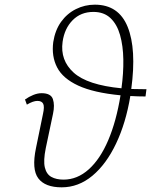

<svg xmlns="http://www.w3.org/2000/svg" viewBox="-20 -792 647 822"><path d="M244 10Q173 10 144 -28.5Q115 -67 134 -158L164 -304Q171 -335 165 -347.5Q159 -360 140 -360Q122 -360 95 -344L87 -366Q104 -378 122.5 -385.5Q141 -393 158 -393Q198 -393 206.5 -367.5Q215 -342 207 -305L176 -158Q165 -104 172 -75Q179 -46 200 -34.5Q221 -23 252 -23Q311 -23 360 -67Q409 -111 443.5 -192Q478 -273 496 -384Q381 -395 315 -425.5Q249 -456 224.5 -503.5Q200 -551 208 -612Q216 -663 241.5 -698.5Q267 -734 305 -753Q343 -772 386 -772Q488 -772 526.5 -677Q565 -582 542 -411Q573 -410 607 -410L603 -379Q569 -379 538 -381Q519 -266 477 -177.5Q435 -89 375.5 -39.5Q316 10 244 10ZM248 -613Q237 -534 295.5 -481Q354 -428 500 -414Q509 -479 508 -537.5Q507 -596 494 -642Q481 -688 453 -714.5Q425 -741 380 -741Q326 -741 291 -705.5Q256 -670 248 -613Z"/></svg>

Font: Noto Serif ExtraLight
Style: Italic
Weight: 200
Italic angle: -12°
Designer: Monotype Design Team
Foundry: Monotype Imaging Inc.
Version: Version 2.014; ttfautohint (v1.8.4.7-5d5b)